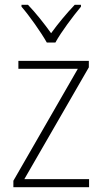

<svg xmlns="http://www.w3.org/2000/svg" viewBox="-20 -784 429 804"><path d="M176 -606H212C236 -650 285 -715 319 -756V-764H293C257 -726 223 -685 194 -645C166 -684 129 -731 97 -764H70V-756C103 -718 151 -650 176 -606ZM353 0V-34H82L352 -502V-529H57V-496H306L36 -27V0Z"/></svg>

Font: Noto Sans SemiCondensed ExtraLight
Style: Regular
Weight: 200
Width: 4
Designer: Monotype Design Team
Foundry: Monotype Imaging Inc.
Version: Version 2.013